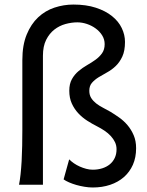

<svg xmlns="http://www.w3.org/2000/svg" viewBox="-20 -811 644 843"><path d="M372.1 -412.6Q372.1 -393.6 380.6 -380.4Q389.2 -367.2 402.3 -356.9Q415.5 -346.7 432.1 -338.1Q448.7 -329.6 464.8 -320.3Q483.4 -309.1 503.4 -294.9Q523.4 -280.8 539.8 -261.5Q556.2 -242.2 566.9 -217.3Q577.6 -192.4 577.6 -160.2Q577.6 -119.6 563.5 -87.6Q549.3 -55.7 523.9 -33.4Q498.5 -11.2 463.6 0.5Q428.7 12.2 387.2 12.2Q369.6 12.2 350.8 9Q332 5.9 314.9 1Q297.9 -3.9 283.2 -10.3Q268.6 -16.6 259.3 -23.4L283.7 -111.3Q292.5 -102.5 304.4 -94.2Q316.4 -85.9 330.1 -79.8Q343.8 -73.7 358.4 -69.8Q373 -65.9 387.2 -65.9Q409.7 -65.9 429 -72Q448.2 -78.1 462.2 -89.6Q476.1 -101.1 483.9 -117.7Q491.7 -134.3 491.7 -155.8Q491.7 -172.4 484.9 -186.8Q478 -201.2 466.3 -213.9Q454.6 -226.6 439 -237.1Q423.3 -247.6 406.2 -256.3Q384.8 -267.1 363 -281Q341.3 -294.9 323.7 -313.7Q306.2 -332.5 295.2 -356.7Q284.2 -380.9 284.2 -412.6Q284.2 -442.9 295.7 -463.4Q307.1 -483.9 324.5 -498.5Q341.8 -513.2 361.8 -524.7Q381.8 -536.1 399.2 -548.6Q416.5 -561 428 -577.1Q439.5 -593.3 439.5 -617.2Q439.5 -638.2 428.5 -655.8Q417.5 -673.3 400.1 -686Q382.8 -698.7 361.6 -705.8Q340.3 -712.9 319.8 -712.9Q294.4 -712.9 267.6 -705.6Q240.7 -698.2 218.8 -681.2Q196.8 -664.1 182.6 -636Q168.5 -607.9 168.5 -566.4V0H63.5Q67.4 -19 70.3 -45.9Q73.2 -72.8 75 -104.2Q76.7 -135.7 77.4 -170.7Q78.1 -205.6 78.1 -241.2V-546.9Q78.1 -612.8 97.2 -659.2Q116.2 -705.6 147.5 -734.9Q178.7 -764.2 219.2 -777.6Q259.8 -791 302.2 -791Q358.4 -791 400.9 -777.1Q443.4 -763.2 471.9 -740.2Q500.5 -717.3 514.6 -687.7Q528.8 -658.2 528.8 -627Q528.8 -587.9 517.1 -562.7Q505.4 -537.6 488 -521Q470.7 -504.4 450.4 -493.4Q430.2 -482.4 412.8 -471.7Q395.5 -460.9 383.8 -447.5Q372.1 -434.1 372.1 -412.6Z"/></svg>

Font: Andika
Style: Regular
Weight: 400
Designer: Victor Gaultney, Annie Olsen, Julie Remington, Don Collingsworth, Eric Hays
Foundry: SIL International
Version: Version 1.001